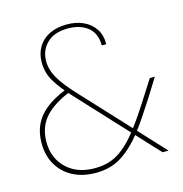

<svg xmlns="http://www.w3.org/2000/svg" viewBox="-107 -810 880 922"><g transform="rotate(-15 333.0 -349.5)"><path d="M592 0 244 -375Q194 -429 168.5 -472Q143 -515 143 -566Q143 -610 163 -643Q183 -676 219.5 -694Q256 -712 306 -712Q352 -712 388 -695.5Q424 -679 445 -647.5Q466 -616 465 -571H443Q442 -633 404 -662.5Q366 -692 306 -692Q238 -692 201.5 -656Q165 -620 165 -567Q165 -524 189 -482.5Q213 -441 259 -391L622 0ZM259 13Q193 13 144.5 -12.5Q96 -38 69 -84Q42 -130 42 -192Q42 -244 61 -284Q80 -324 119 -355Q158 -386 218 -410L228 -414L248 -401L221 -389Q141 -354 103.5 -307Q66 -260 66 -191Q66 -138 90 -97Q114 -56 157 -33Q200 -10 259 -10Q327 -10 376.5 -41Q426 -72 477 -138Q500 -168 526 -206.5Q552 -245 581 -291L625 -360H650L592 -267Q565 -225 540.5 -188.5Q516 -152 493 -122Q441 -56 386.5 -21.5Q332 13 259 13Z"/></g></svg>

Font: DM Sans 16pt Thin
Style: Regular
Weight: 250
Version: Version 4.004;gftools[0.9.30]